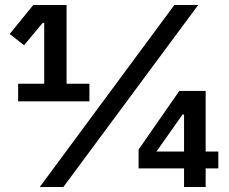

<svg xmlns="http://www.w3.org/2000/svg" viewBox="-20 -753 922 773"><path d="M340 -345H53V-416H158V-661H152L77 -571L19 -616L114 -733H248V-416H340ZM235 0H140L682 -733H778ZM808 0H721V-75H538V-151L702 -387H808V-143H859V-75H808ZM715 -292 610 -143H721V-292Z"/></svg>

Font: IBM Plex Sans JP SemiBold
Style: Regular
Weight: 600
Designer: Mike Abbink; Paul van der Laan; Pieter van Rosmalen; Wujin Sim; Yejin Wi; Jinhee Kim; Boomi Park; Yona Kim; Kichan Ma
Foundry: Sandoll Inc.
Version: Version 1.001